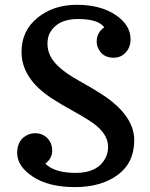

<svg xmlns="http://www.w3.org/2000/svg" viewBox="-20 -762 620 792"><path d="M410.2 -649.4Q384.8 -683.6 301.5 -683.6Q218.3 -683.6 186.5 -627.9Q175.8 -608.9 175.8 -581.1Q175.8 -529.8 221.7 -487.3Q252 -459 305.4 -429.2Q358.9 -399.4 395.5 -376Q533.7 -288.1 533.7 -183.6Q533.7 -90.8 465.6 -40.5Q397.5 9.8 289.3 9.8Q181.2 9.8 116 -33Q50.8 -75.7 50.8 -131.1Q50.8 -186.5 95.2 -206.1Q108.9 -212.4 125 -212.4Q155.8 -212.4 175.5 -191.9Q195.3 -171.4 195.3 -140.1Q195.3 -108.9 167 -86.9Q205.1 -48.8 293.2 -48.8Q381.3 -48.8 414.1 -108.4Q425.8 -128.9 425.8 -156.2Q425.8 -203.6 377 -244.1Q351.6 -265.1 291.3 -298.6Q231 -332 196.3 -354.5Q68.8 -436.5 68.8 -547.9Q68.8 -634.8 134.5 -688.5Q200.2 -742.2 297.1 -742.2Q394 -742.2 456.3 -700.7Q518.6 -659.2 518.6 -599.6Q518.6 -567.4 498.8 -545.7Q479 -523.9 448.7 -523.9Q402.3 -523.9 384.3 -564.5Q378.9 -576.7 378.9 -590.3Q378.9 -627.9 410.2 -649.4Z"/></svg>

Font: Arbutus Slab
Style: Regular
Weight: 400
Designer: Karolina Lach
Foundry: Karolina Lach
Version: Version 1.001; ttfautohint (v0.92) -l 10 -r 16 -G 200 -x 7 -